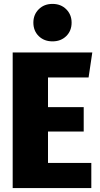

<svg xmlns="http://www.w3.org/2000/svg" viewBox="-20 -964 512 984"><path d="M453 -695 434 -567H226V-415H409V-290H226V-129H448V0H45V-695ZM347 -848Q347 -806 319.5 -779Q292 -752 249 -752Q206 -752 178.5 -779Q151 -806 151 -848Q151 -889 178.5 -916.5Q206 -944 249 -944Q292 -944 319.5 -916.5Q347 -889 347 -848Z"/></svg>

Font: Fira Sans Condensed ExtraBold
Style: Regular
Weight: 800
Width: 3
Designer: Carrois Corporate & Edenspiekermann AG
Foundry: Carrois Corporate GbR & Edenspiekermann AG
Version: Version 4.203